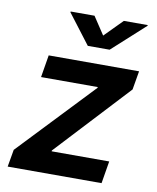

<svg xmlns="http://www.w3.org/2000/svg" viewBox="-85 -827 730 893"><g transform="rotate(10 280.0 -380.5)"><path d="M12.7 0 26.9 -81.5 360.4 -433.1 361.3 -437H93.3L110.8 -542.5H537.6L522.5 -454.1L202.1 -109.4L201.7 -105.5H473.6L456.1 0ZM288.6 -761.2 344.2 -677.2 427.2 -761.2H540L539.6 -757.8L385.3 -617.7H282.2L175.3 -757.8L176.3 -761.2Z"/></g></svg>

Font: Inter 16pt SemiBold
Style: Italic
Weight: 600
Italic angle: -9.3988°
Version: Version 4.001;git-66647c0bb